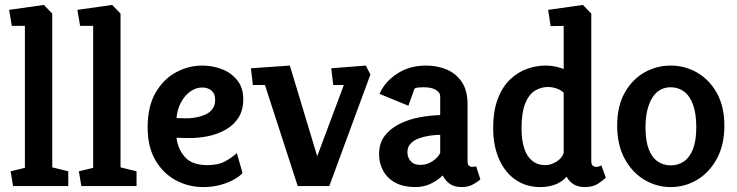

<svg xmlns="http://www.w3.org/2000/svg" viewBox="-20 -755 2990 779"><path d="M33 0 23 -60 81 -74V-650H28L17 -715L158 -735L192 -700V-76L257 -60V0Z M310 0 300 -60 358 -74V-650H305L294 -715L435 -735L469 -700V-76L534 -60V0Z M804 4Q745 4 693.5 -23.5Q642 -51 610.5 -105Q579 -159 579 -238Q579 -323 611 -378.5Q643 -434 694 -461.5Q745 -489 800 -489Q842 -489 880 -474.5Q918 -460 942.5 -429.5Q967 -399 967 -353Q967 -309 948.5 -279Q930 -249 897.5 -230Q865 -211 824.5 -202.5Q784 -194 740 -195L696 -196Q702 -149 731 -117Q760 -85 822 -85Q866 -85 894.5 -101Q923 -117 941 -134L964 -53Q953 -40 930 -27Q907 -14 875 -5Q843 4 804 4ZM696 -276 727 -275Q747 -274 769 -277.5Q791 -281 810.5 -289Q830 -297 841.5 -312Q853 -327 853 -350Q853 -375 838 -387.5Q823 -400 801 -400Q774 -400 751 -383Q728 -366 713.5 -338Q699 -310 696 -276Z M1188 0 1055 -410H1006L998 -478L1156 -489L1267 -121L1375 -410H1332L1324 -478L1464 -489L1483 -453L1316 0Z M1664 4Q1618 4 1585.5 -13Q1553 -30 1535.5 -60.5Q1518 -91 1518 -129Q1518 -174 1541 -204Q1564 -234 1601.5 -252.5Q1639 -271 1682 -279Q1725 -287 1766 -288V-365Q1766 -379 1749 -390Q1732 -401 1697 -401Q1688 -401 1678 -400Q1668 -399 1662 -396L1637 -326L1520 -374Q1540 -422 1590.5 -455.5Q1641 -489 1708 -489Q1753 -489 1791 -473.5Q1829 -458 1853 -423.5Q1877 -389 1877 -331V-101Q1877 -88 1882.5 -83Q1888 -78 1896 -78Q1901 -78 1906 -79Q1911 -80 1912 -80L1929 -27Q1922 -20 1901.5 -8Q1881 4 1853 4Q1823 4 1805 -9Q1787 -22 1776 -43Q1756 -23 1727.5 -9.5Q1699 4 1664 4ZM1685 -86Q1713 -86 1735 -101Q1757 -116 1766 -134V-208Q1746 -208 1723 -204.5Q1700 -201 1679.5 -193.5Q1659 -186 1646 -172.5Q1633 -159 1633 -137Q1633 -117 1646 -101.5Q1659 -86 1685 -86Z M2172 4Q2115 4 2072 -25.5Q2029 -55 2005 -109Q1981 -163 1981 -234Q1981 -306 2000 -355Q2019 -404 2050.5 -433.5Q2082 -463 2119.5 -476Q2157 -489 2192 -489Q2215 -489 2233.5 -485Q2252 -481 2267 -475V-650L2214 -649L2204 -715L2345 -735L2379 -700V-101Q2379 -88 2385 -83Q2391 -78 2399 -78Q2406 -78 2412.5 -80.5Q2419 -83 2420 -84L2438 -34Q2430 -26 2408.5 -11Q2387 4 2354 4Q2325 4 2307 -7.5Q2289 -19 2279 -38Q2260 -17 2233 -6.5Q2206 4 2172 4ZM2192 -85Q2215 -85 2237.5 -99Q2260 -113 2267 -134V-379Q2257 -389 2239.5 -395.5Q2222 -402 2203 -402Q2174 -402 2149.5 -386.5Q2125 -371 2110.5 -334Q2096 -297 2096 -234Q2096 -188 2106.5 -154.5Q2117 -121 2139 -103Q2161 -85 2192 -85Z M2701 4Q2644 4 2594.5 -25.5Q2545 -55 2514.5 -111Q2484 -167 2484 -245Q2484 -324 2514.5 -378.5Q2545 -433 2594.5 -461Q2644 -489 2701 -489Q2759 -489 2808.5 -460.5Q2858 -432 2888.5 -377.5Q2919 -323 2919 -245Q2919 -167 2888.5 -111Q2858 -55 2808.5 -25.5Q2759 4 2701 4ZM2701 -84Q2732 -84 2755.5 -100.5Q2779 -117 2792 -151Q2805 -185 2805 -239Q2805 -294 2792 -330Q2779 -366 2755.5 -383.5Q2732 -401 2701 -401Q2679 -401 2660 -391Q2641 -381 2627.5 -360Q2614 -339 2606.5 -308.5Q2599 -278 2599 -238Q2599 -184 2612 -150Q2625 -116 2648.5 -100Q2672 -84 2701 -84Z"/></svg>

Font: Kreon Light SemiBold
Style: Regular
Weight: 600
Version: Version 2.002